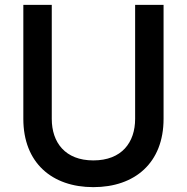

<svg xmlns="http://www.w3.org/2000/svg" viewBox="-20 -760 769 790"><path d="M364 10C535 10 653 -90 653 -271V-740H536V-271C536 -174 481 -100 364 -100C248 -100 193 -174 193 -271V-740H76V-271C76 -90 194 10 364 10Z"/></svg>

Font: Be Vietnam Pro Medium
Style: Regular
Weight: 500
Designer: Lam Bao, Tony Le, Vietanh Nguyen
Foundry: Yellow Type Foundry
Version: Version 1.002